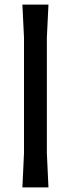

<svg xmlns="http://www.w3.org/2000/svg" viewBox="-20 -820 310 840"><path d="M85 -150V-655L78 -800H192L185 -655V-150L192 0H78Z"/></svg>

Font: Farro
Style: Regular
Weight: 400
Designer: Aceler Chua
Foundry: Grayscale Limited
Version: Version 1.101